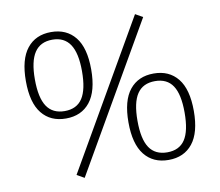

<svg xmlns="http://www.w3.org/2000/svg" viewBox="-81 -824 1079 943"><g transform="rotate(-10 458.5 -352.5)"><path d="M267 22 230 1 650 -727 687 -706ZM65 -496Q65 -604 108 -658Q151 -712 228 -712Q305 -712 348 -658.5Q391 -605 391 -497Q391 -389 348 -335Q305 -281 228 -281Q151 -281 108 -334.5Q65 -388 65 -496ZM345 -497Q345 -587 316 -630.5Q287 -674 228 -674Q168 -674 139 -630.5Q110 -587 110 -497Q110 -405 139 -361.5Q168 -318 228 -318Q288 -318 316.5 -361.5Q345 -405 345 -497ZM526 -209Q526 -317 569 -370.5Q612 -424 689 -424Q766 -424 809 -370.5Q852 -317 852 -209Q852 -101 809 -47Q766 7 689 7Q612 7 569 -47Q526 -101 526 -209ZM806 -209Q806 -300 777.5 -343Q749 -386 689 -386Q629 -386 600 -343Q571 -300 571 -209Q571 -117 600 -74Q629 -31 689 -31Q749 -31 777.5 -74Q806 -117 806 -209Z"/></g></svg>

Font: wassup Sans
Style: Light
Weight: 200
Version: Version 2.001